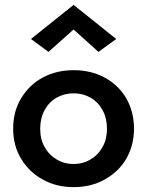

<svg xmlns="http://www.w3.org/2000/svg" viewBox="-20 -758 604 788"><path d="M34 -230Q34 -160 67 -106Q99 -52 156 -21Q211 10 282 10Q354 10 409 -21Q467 -53 498 -106Q530 -162 530 -230Q530 -299 498 -355Q466 -409 409 -440Q353 -470 282 -470Q212 -470 156 -440Q100 -410 67 -355Q34 -301 34 -230ZM145 -230Q145 -273 163 -306Q181 -339 212 -357Q244 -375 282 -375Q320 -375 352 -357Q383 -339 401 -306Q419 -273 419 -230Q419 -186 401 -155Q383 -122 352 -104Q321 -85 282 -85Q243 -85 212 -104Q181 -122 163 -155Q145 -186 145 -230ZM384 -545 457 -598 282 -738 107 -598 179 -545 282 -637Z"/></svg>

Font: NM-font
Style: Medium
Weight: 500
Designer: ""
Foundry: ""
Version: ""